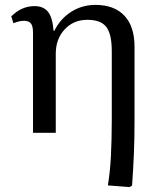

<svg xmlns="http://www.w3.org/2000/svg" viewBox="-20 -543 634 785"><path d="M509 222 421 215Q430 162 433.5 95Q437 28 437 -55V-334Q437 -404 414.5 -433Q392 -462 337 -462Q281 -462 244.5 -423Q208 -384 208 -323V0H115V-409Q115 -436 106.5 -447Q98 -458 78 -458Q59 -458 35 -448L26 -476Q68 -518 121 -518Q158 -518 176.5 -494.5Q195 -471 199 -417H202Q227 -467 271.5 -495Q316 -523 370 -523Q447 -523 488.5 -479Q530 -435 530 -352V-49Q530 23 527.5 83.5Q525 144 520 216Z"/></svg>

Font: Literata 36pt
Style: Regular
Weight: 400
Designer: Latin by Veronika Burian and Jose Scaglione. Greek by Irene Vlachou. Cyrillic by Vera Evstafieva.
Foundry: TypeTogether
Version: Version 3.002